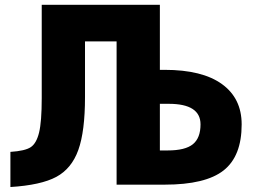

<svg xmlns="http://www.w3.org/2000/svg" viewBox="-20 -752 1040 784"><path d="M632.8 -137.7H665Q736.3 -137.7 767.6 -163.1Q798.8 -188.5 798.8 -244.1Q798.8 -328.1 668.9 -328.1H632.8ZM150.4 -351.6V-732.4H632.8V-466.8H652.3Q805.7 -466.8 886.2 -408.7Q966.8 -350.6 966.8 -244.1Q966.8 -114.3 893.1 -56.2Q819.3 2 652.3 2H626H456.1V-583H327.1V-355.5Q327.1 -215.8 299.8 -139.6Q272.5 -63.5 210 -29.8Q147.5 3.9 22.5 11.7V-131.8Q83 -135.7 106 -151.4Q128.9 -167 139.6 -210.9Q150.4 -254.9 150.4 -351.6Z"/></svg>

Font: Gen Shin Gothic Heavy
Style: Bold
Weight: 900
Designer: [Source Han Sans]
Ryoko NISHIZUKA  (kana & ideographs); Paul D. Hunt (Latin, Greek & Cyrillic); Wenlong ZHANG  (bopomofo
Version: Version 1.002.20150607